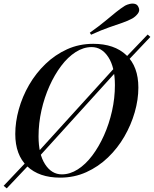

<svg xmlns="http://www.w3.org/2000/svg" viewBox="-34 -963 847 1056"><path d="M470 -704Q425 -704 382 -676.5Q339 -649 302.5 -600.5Q266 -552 238 -489.5Q210 -427 194 -356Q178 -285 178 -213Q178 -115 214 -59.5Q250 -4 306 -4Q351 -4 394 -31.5Q437 -59 473.5 -107.5Q510 -156 538 -218.5Q566 -281 582 -352Q598 -423 598 -495Q598 -593 562 -648.5Q526 -704 470 -704ZM50 -226Q50 -292 69.5 -362Q89 -432 126 -496Q163 -560 216 -611Q269 -662 335 -692Q401 -722 479 -722Q595 -722 661 -659.5Q727 -597 727 -481Q727 -415 707 -345.5Q687 -276 650 -212Q613 -148 560 -97Q507 -46 440.5 -16Q374 14 297 14Q181 14 115.5 -48.5Q50 -111 50 -226ZM643 -632 778 -773 793 -760 653 -612ZM144 -76 3 73 -14 59 131 -94ZM146 -95 634 -632 644 -612 159 -77ZM460 -783Q512 -820 545.5 -848Q579 -876 604.5 -896.5Q630 -917 654 -932Q665 -938 680 -941.5Q695 -945 708.5 -941.5Q722 -938 728 -923Q737 -905 724 -888Q711 -871 693 -861Q669 -848 638.5 -837.5Q608 -827 566 -812.5Q524 -798 467 -772Z"/></svg>

Font: Playfair Display Medium
Style: Italic
Weight: 500
Italic angle: -14°
Designer: Claus Eggers Sørensen
Foundry: Claus Eggers Sørensen
Version: Version 1.203